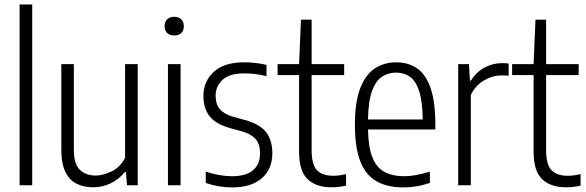

<svg xmlns="http://www.w3.org/2000/svg" viewBox="-20 -828 2618 858"><path d="M67.5 0V-808H124V0Z M396 9Q356 9 323.8 -6.2Q291.5 -21.5 272.8 -58.5Q254 -95.5 254 -159.5V-541.5H310V-160.5Q310 -94 337.2 -68.8Q364.5 -43.5 407.5 -43.5Q437.5 -43.5 476.2 -60.8Q515 -78 539 -122.5V-541.5H595.5V0H547.5L542.5 -59.5H538Q509.5 -24.5 472.5 -7.8Q435.5 9 396 9Z M730.5 0V-541.5H787V0ZM758.5 -669.5Q738.5 -669.5 727 -680.5Q715.5 -691.5 715.5 -710.5Q715.5 -730 727 -741.5Q738.5 -753 758.5 -753Q778.5 -753 790 -741.5Q801.5 -730 801.5 -710.5Q801.5 -691.5 790 -680.5Q778.5 -669.5 758.5 -669.5Z M1018 9.5Q956.5 9.5 899.5 -10.5V-61Q963 -40.5 1017.5 -40.5Q1078 -40.5 1110 -66.8Q1142 -93 1142 -142Q1142 -185.5 1121.2 -207.8Q1100.5 -230 1061 -241L1010 -255Q943.5 -273.5 916.2 -309Q889 -344.5 889 -399Q889 -464.5 935.5 -507Q982 -549.5 1069.5 -549.5Q1098.5 -549.5 1123 -546.5Q1147.5 -543.5 1171 -538V-487.5Q1144 -494.5 1120.8 -497.2Q1097.5 -500 1071 -500Q1004.5 -500 974 -470.8Q943.5 -441.5 943.5 -401Q943.5 -362 962.8 -339.8Q982 -317.5 1022.5 -306L1073.5 -292Q1143.5 -272.5 1170.2 -236Q1197 -199.5 1197 -144Q1197 -72 1149.8 -31.2Q1102.5 9.5 1018 9.5Z M1460.5 9Q1393 9 1354.8 -27.2Q1316.5 -63.5 1316.5 -149.5V-492.5H1220.5V-541.5H1316.5L1325 -740H1372.5V-541.5H1518V-492.5H1372.5V-157.5Q1372.5 -92.5 1396.5 -67.5Q1420.5 -42.5 1470 -42.5Q1494.5 -42.5 1526.5 -50V1.5Q1512 5 1494.2 7Q1476.5 9 1460.5 9Z M1782 9.5Q1711 9.5 1662.8 -17.8Q1614.5 -45 1590.2 -106.5Q1566 -168 1566 -271Q1566 -372.5 1589.8 -433.8Q1613.5 -495 1655 -522.2Q1696.5 -549.5 1750.5 -549.5Q1804.5 -549.5 1843.8 -522.5Q1883 -495.5 1904.2 -434.2Q1925.5 -373 1925.5 -270.5V-249.5H1624.5Q1626 -170 1644.2 -124.5Q1662.5 -79 1698.2 -59.8Q1734 -40.5 1787 -40.5Q1835 -40.5 1901 -61V-10.5Q1867.5 0.5 1838.8 5Q1810 9.5 1782 9.5ZM1750.5 -503.5Q1715.5 -503.5 1687.5 -485.5Q1659.5 -467.5 1642.8 -422Q1626 -376.5 1624.5 -294H1869Q1868 -376.5 1852.8 -422Q1837.5 -467.5 1811.2 -485.5Q1785 -503.5 1750.5 -503.5Z M2027.5 0V-541.5H2075.5L2080 -468H2084.5Q2109.5 -507.5 2146.5 -526.8Q2183.5 -546 2224 -546Q2233 -546 2240.5 -545.2Q2248 -544.5 2253 -544V-489.5Q2244.5 -490.5 2237.5 -490.8Q2230.5 -491 2221.5 -491Q2181.5 -491 2143.2 -468.8Q2105 -446.5 2084 -404V0Z M2508.5 9Q2441 9 2402.8 -27.2Q2364.5 -63.5 2364.5 -149.5V-492.5H2268.5V-541.5H2364.5L2373 -740H2420.5V-541.5H2566V-492.5H2420.5V-157.5Q2420.5 -92.5 2444.5 -67.5Q2468.5 -42.5 2518 -42.5Q2542.5 -42.5 2574.5 -50V1.5Q2560 5 2542.2 7Q2524.5 9 2508.5 9Z"/></svg>

Font: Encode Sans Condensed Condensed Light
Style: Regular
Weight: 300
Width: 3
Designer: Multiple Designers
Foundry: Impallari Type
Version: Version 3.000; ttfautohint (v1.8.3) -l 8 -r 50 -G 200 -x 14 